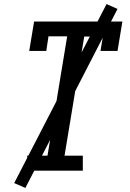

<svg xmlns="http://www.w3.org/2000/svg" viewBox="-20 -841 640 946"><path d="M114 0V-74H214L311 -662H219L208 -590H124L148 -735H583L559 -590H475L487 -661H395L298 -74H388V0ZM105 85 50 61 505 -821 559 -797Z"/></svg>

Font: Iosevka Etoile Oblique
Style: Regular
Weight: 400
Italic angle: -9°
Designer: Belleve Invis
Foundry: Belleve Invis
Version: Version 15.5.2; ttfautohint (v1.8.4)